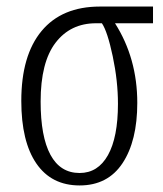

<svg xmlns="http://www.w3.org/2000/svg" viewBox="-20 -556 498 586"><path d="M45 -248Q45 -387 107 -461.5Q169 -536 285 -536H447V-485H331Q399 -378 399 -242Q399 -126 354 -58Q309 10 223 10Q137 10 91 -57Q45 -124 45 -248ZM340 -239Q340 -309 324 -384.5Q308 -460 291 -485H273Q195 -485 149.5 -425.5Q104 -366 104 -246Q104 -139 134 -83.5Q164 -28 223 -28Q279 -28 309.5 -82.5Q340 -137 340 -239Z"/></svg>

Font: Noto Serif CondLight
Style: Regular
Weight: 300
Width: 3
Designer: Monotype Design Team
Foundry: Monotype Imaging Inc.
Version: Version 1.001